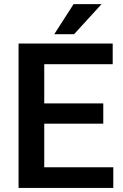

<svg xmlns="http://www.w3.org/2000/svg" viewBox="-20 -925 605 945"><path d="M71.3 0ZM537.6 -101.6V0H164.1H71.3V-710.9H197.8H534.7V-608.9H197.8V-416H488.3V-316.4H197.8V-101.6ZM480 -904.8 344.7 -756.8H247.1L342.3 -904.8Z"/></svg>

Font: Heebo Medium
Style: Regular
Weight: 500
Designer: Oded Ezer
Foundry: Meir Sadan
Version: Version 2.001; ttfautohint (v1.5.14-ce02) -l 8 -r 50 -G 200 